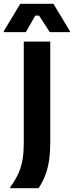

<svg xmlns="http://www.w3.org/2000/svg" viewBox="-59 -870 390 1015"><path d="M77.5 -700 127.5 -787.5H147.5L204.2 -700H310.8V-705L223.3 -850H48.3L-39.2 -705V-700ZM145 125C175 76.7 206.7 20 206.7 -115V-650H66.7V-115C66.7 13.3 35 61.7 -5 120V125Z"/></svg>

Font: Familjen Grotesk
Style: Bold
Weight: 700
Designer: Anders Wikstroem, Jonas Baeckman, Matilda Gysing, Kristian Moeller
Foundry: Familjen STHLM AB
Version: Version 2.000